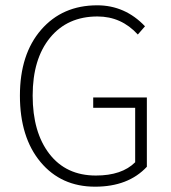

<svg xmlns="http://www.w3.org/2000/svg" viewBox="-20 -691 645 723"><path d="M338 12Q210 12 132.5 -81Q55 -174 55 -331Q55 -487 135 -579Q215 -671 346 -671Q451 -671 526 -592L499 -561Q437 -629 347 -629Q234 -629 168.5 -549Q103 -469 103 -331Q103 -193 166 -111.5Q229 -30 341 -30Q439 -30 489 -80V-285H331V-324H533V-63Q463 12 338 12Z"/></svg>

Font: Toshiba Sans Light
Style: Regular
Weight: 300
Designer: Paul D. Hunt
Foundry: Toshiba Corporation
Version: Version 2.020;PS 2.0;hotconv 1.0.86;makeotf.lib2.5.63406